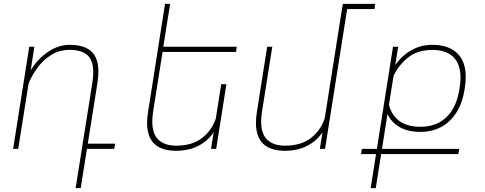

<svg xmlns="http://www.w3.org/2000/svg" viewBox="-20 -770 2508 993"><path d="M570.8 0H429.7L397.5 203.1H371.1L403.3 0L404.3 -5.4L458 -344.2Q462.4 -373 462.4 -395.5Q462.4 -459.5 430.9 -485.8Q399.4 -512.2 341.3 -512.2Q287.1 -512.2 243.7 -485.1Q200.2 -458 169.4 -413.6Q141.1 -373 127.9 -338.4L74.2 0H47.9L131.3 -528.3H157.7L138.7 -405.8Q172.9 -463.9 227.1 -501Q281.2 -538.1 341.3 -538.1Q414.6 -538.1 451.7 -504.6Q488.8 -471.2 488.8 -398.9Q488.8 -374.5 484.4 -344.2L434.1 -26.9H575.2Z M771.5 -189.5Q767.6 -161.1 767.6 -141.6Q767.6 -76.2 800.3 -46.4Q833 -16.6 890.6 -16.6Q973.1 -16.6 1023.7 -55.2Q1074.2 -93.8 1096.2 -156.7L1124 -334.5H1150.9L1098.1 0H1071.3L1085 -85.4Q1053.7 -40 1004.6 -15.1Q955.6 9.8 890.6 9.8Q740.7 9.8 740.7 -134.3Q740.7 -161.1 745.6 -190.4L833.5 -750H859.9L824.7 -528.3H1204.6L1200.7 -501.5H820.8Z M1916.5 -723.1H1775.4L1661.1 0H1634.3L1647.9 -85.4Q1616.7 -40 1567.6 -15.1Q1518.6 9.8 1453.6 9.8Q1303.7 9.8 1303.7 -134.3Q1303.7 -161.1 1308.6 -190.4L1361.8 -528.3H1388.2L1334.5 -189.5Q1330.6 -161.1 1330.6 -141.6Q1330.6 -76.2 1363.3 -46.4Q1396 -16.6 1453.6 -16.6Q1536.1 -16.6 1586.7 -55.2Q1637.2 -93.8 1659.2 -156.7L1752.9 -750H1920.4Z M2388.7 -372.1Q2388.7 -347.2 2384.3 -317.9L2382.8 -308.1Q2371.6 -236.3 2339.6 -186.8Q2307.6 -137.2 2260.3 -112.5Q2212.9 -87.9 2154.3 -87.9Q2089.4 -87.9 2046.6 -112.8Q2003.9 -137.7 1983.9 -180.2L1955.6 0H2355L2350.6 26.9H1951.2L1923.3 203.1H1897L1924.8 26.9H1847.2L1851.6 0H1929.2L2012.7 -528.3H2039.1L2024.4 -434.1Q2059.1 -482.9 2107.9 -510.5Q2156.7 -538.1 2216.3 -538.1Q2298.3 -538.1 2343.5 -495.8Q2388.7 -453.6 2388.7 -372.1ZM2361.8 -368.7Q2361.8 -438.5 2324.7 -475.1Q2287.6 -511.7 2216.3 -511.7Q2140.1 -511.7 2091.6 -473.4Q2043 -435.1 2015.6 -378.4L1991.7 -229Q2003.4 -176.8 2043.9 -145.5Q2084.5 -114.3 2154.3 -114.3Q2237.3 -114.3 2289.1 -164.1Q2340.8 -213.9 2356 -308.1L2357.4 -318.4Q2361.8 -345.7 2361.8 -368.7Z"/></svg>

Font: Mardoto Thin
Style: Italic
Weight: 250
Italic angle: -12°
Designer: Christian Robertson, Vahan Hovhannisyan
Foundry: Google
Version: Version 1.000